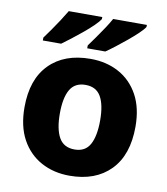

<svg xmlns="http://www.w3.org/2000/svg" viewBox="-86 -838 802 920"><g transform="rotate(10 315.0 -378.0)"><path d="M585 -276Q585 -138 512.5 -64Q440 10 314 10Q236 10 175 -23.5Q114 -57 79.5 -120.5Q45 -184 45 -276Q45 -412 117.5 -485.5Q190 -559 317 -559Q395 -559 455.5 -526Q516 -493 550.5 -430Q585 -367 585 -276ZM217 -276Q217 -200 240 -159Q263 -118 316 -118Q368 -118 390.5 -159Q413 -200 413 -276Q413 -352 390 -392Q367 -432 315 -432Q263 -432 240 -392Q217 -352 217 -276ZM554 -756Q546 -743 525 -723Q504 -703 477.5 -681Q451 -659 425 -639Q399 -619 380 -606H292V-620Q306 -639 324 -664.5Q342 -690 360 -717Q378 -744 390 -766H554ZM337 -756Q329 -743 308.5 -723Q288 -703 261.5 -681Q235 -659 209 -639Q183 -619 165 -606H76V-620Q90 -639 108 -664.5Q126 -690 143.5 -717Q161 -744 174 -766H337Z"/></g></svg>

Font: Noto Sans Lao Looped ExtraBold
Style: Regular
Weight: 800
Designer: Mark Frömberg, Ben Mitchell
Foundry: The Fontpad Ltd
Version: Version 1.002; ttfautohint (v1.8.4.7-5d5b)